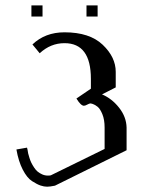

<svg xmlns="http://www.w3.org/2000/svg" viewBox="-20 -705 602 725"><path d="M348.6 -684.6V-642.6H306.6V-684.6ZM140.6 -684.6V-642.6H98.6V-684.6ZM417 -375 365.2 -348.6Q402.3 -333 429.7 -298.3Q457 -263.7 458 -223.6V-137.7L187.5 -3.9Q168 0 158.2 0Q146.5 0 133.3 -4.4Q120.1 -8.8 101.1 -21Q82 -33.2 65.9 -64.5Q49.8 -95.7 42 -140.6Q47.9 -141.6 59.6 -143.6Q71.3 -145.5 82 -147.5L84 -139.6Q85 -131.8 86.4 -125.5Q87.9 -119.1 91.3 -108.4Q94.7 -97.7 98.6 -89.8Q102.5 -82 108.9 -72.3Q115.2 -62.5 122.6 -56.6Q129.9 -50.8 139.6 -46.4Q149.4 -42 161.1 -42Q168 -42 171.9 -43L375 -142.6V-223.6Q375 -252.9 366.7 -273.4Q358.4 -293.9 348.6 -301.8Q338.9 -309.6 330.1 -312.5L322.3 -314.5Q317.4 -314.5 309.6 -310.1Q301.8 -305.7 296.9 -305.7Q285.2 -305.7 268.6 -333L323.2 -370.1V-407.2Q323.2 -542 223.6 -542Q170.9 -542 129.9 -503.9Q127 -506.8 102.5 -537.1Q150.4 -583 223.6 -583Q318.4 -583 367.7 -536.1Q417 -489.3 417 -433.6Z"/></svg>

Font: wanta
Style: Medium
Weight: 500
Version: Version 0.91